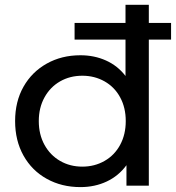

<svg xmlns="http://www.w3.org/2000/svg" viewBox="-20 -762 722 788"><path d="M42 -265.1Q42 -345.2 76.4 -406Q110.8 -466.8 171.9 -501Q232.9 -535.2 310.1 -535.2Q367.2 -535.2 415 -513.7Q462.9 -492.2 495.1 -450.2V-742.2H590.8V0H499V-84Q466.8 -40 418 -17.1Q369.1 5.9 310.1 5.9Q232.9 5.9 171.9 -28.1Q110.8 -62 76.4 -123.5Q42 -185.1 42 -265.1ZM139.2 -265.1Q139.2 -210 162.6 -167.5Q186 -125 226.6 -101.6Q267.1 -78.1 317.9 -78.1Q368.2 -78.1 409.2 -101.6Q450.2 -125 473.1 -167.5Q496.1 -210 496.1 -265.1Q496.1 -320.3 473.1 -362.5Q450.2 -404.8 409.2 -428Q368.2 -451.2 317.9 -451.2Q267.1 -451.2 226.6 -428Q186 -404.8 162.6 -362.3Q139.2 -319.8 139.2 -265.1ZM286.1 -599.6V-668H682.1V-599.6Z"/></svg>

Font: Montserrat Medium
Style: Regular
Weight: 500
Designer: Julieta Ulanovsky
Foundry: Julieta Ulanovsky
Version: Version 7.200